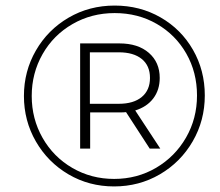

<svg xmlns="http://www.w3.org/2000/svg" viewBox="-20 -667 789 690"><path d="M392 -647Q483 -647 557 -604.5Q631 -562 673.5 -488Q716 -414 716 -324Q716 -234 672.5 -159Q629 -84 554.5 -40.5Q480 3 390 3Q300 3 226 -40.5Q152 -84 109 -158.5Q66 -233 66 -322Q66 -411 109 -485.5Q152 -560 226.5 -603.5Q301 -647 392 -647ZM392 -620Q309 -620 240.5 -580.5Q172 -541 133 -472.5Q94 -404 94 -322Q94 -240 133 -171.5Q172 -103 240 -63.5Q308 -24 390 -24Q473 -24 541 -64Q609 -104 648.5 -172.5Q688 -241 688 -324Q688 -407 649.5 -474.5Q611 -542 543.5 -581Q476 -620 392 -620ZM466 -270 556 -133H518L433 -264Q426 -263 409 -263H304V-133H268V-511H409Q476 -511 515 -477Q554 -443 554 -387Q554 -344 531 -313.5Q508 -283 466 -270ZM519 -387Q519 -431 489.5 -455Q460 -479 407 -479H303V-294H407Q460 -294 489.5 -318.5Q519 -343 519 -387Z"/></svg>

Font: Montserrat Ace
Style: Light Italic
Weight: 300
Italic angle: -11.3°
Designer: Julieta Ulanovsky
Foundry: Julieta Ulanovsky
Version: Version 1